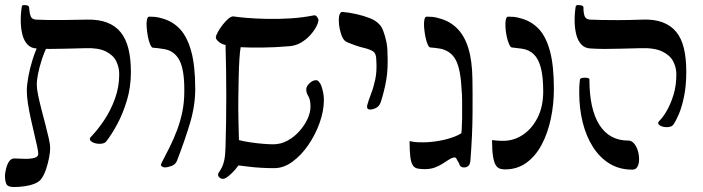

<svg xmlns="http://www.w3.org/2000/svg" viewBox="-37 -671 2829 773"><path d="M391 -102Q385 -94 371.5 -92.5Q358 -91 345.5 -94.5Q333 -98 327 -105Q321 -112 330 -121Q357 -149 383 -188Q409 -227 426 -274Q443 -321 443 -372Q443 -400 431 -424.5Q419 -449 389 -464Q359 -479 306 -477Q263 -476 228.5 -475Q194 -474 165 -474Q136 -474 109 -476Q88 -477 74 -491.5Q60 -506 53.5 -530.5Q47 -555 46.5 -585Q46 -615 51 -646Q52 -650 59 -650.5Q66 -651 73 -649Q80 -647 80 -641Q82 -616 87 -604.5Q92 -593 108 -592Q132 -591 157 -590.5Q182 -590 219 -590.5Q256 -591 314 -592Q361 -593 394.5 -580Q428 -567 449 -541Q470 -515 480 -475Q490 -435 490 -381Q490 -320 474 -267Q458 -214 435.5 -172Q413 -130 391 -102ZM19 82Q-6 82 -11.5 69.5Q-17 57 -17 36Q-17 31 -15 19.5Q-13 8 -9 -4Q-5 -16 2.5 -24.5Q10 -33 20 -33Q33 -33 49.5 -32Q66 -31 81.5 -32Q97 -33 107 -37.5Q117 -42 117 -52Q117 -60 112.5 -81.5Q108 -103 101 -132Q94 -161 87 -193Q80 -225 75.5 -254Q71 -283 71 -305Q71 -329 77 -362Q83 -395 94 -430.5Q105 -466 120 -496L159 -497Q142 -464 131.5 -431.5Q121 -399 116 -373Q111 -347 111 -331Q111 -314 116.5 -287.5Q122 -261 130 -230Q138 -199 146 -168.5Q154 -138 159.5 -113.5Q165 -89 165 -75Q165 -59 160.5 -35.5Q156 -12 148 11.5Q140 35 128 51Q119 62 101 69Q83 76 61 79Q39 82 19 82Z M626 3Q621 3 614.5 -1Q608 -5 614 -16Q631 -48 647 -80.5Q663 -113 676 -147.5Q689 -182 697 -220.5Q705 -259 705 -303Q706 -391 684.5 -430Q663 -469 619 -474Q609 -476 599 -477Q589 -478 578 -479Q573 -480 567.5 -492.5Q562 -505 558.5 -523.5Q555 -542 553.5 -560.5Q552 -579 554.5 -591.5Q557 -604 564 -604Q575 -604 587 -603Q599 -602 619 -596Q660 -584 688.5 -553Q717 -522 733 -464Q749 -406 749 -313Q749 -246 728.5 -177Q708 -108 676 -25Q670 -9 654 -3Q638 3 626 3Z M832 -520Q832 -527 839.5 -541Q847 -555 858.5 -570Q870 -585 881.5 -595Q893 -605 902 -605Q921 -602 956.5 -599Q992 -596 1037.5 -595Q1083 -594 1132 -597Q1181 -600 1226 -609Q1234 -611 1239.5 -603Q1245 -595 1245 -591Q1245 -580 1236 -563Q1227 -546 1211 -528.5Q1195 -511 1174 -499Q1153 -487 1129 -485Q1068 -480 1017.5 -479.5Q967 -479 932 -481Q929 -466 927 -435Q925 -404 924 -363Q923 -322 922.5 -276.5Q922 -231 923 -187Q924 -143 925 -107Q944 -102 970.5 -98Q997 -94 1022.5 -92Q1048 -90 1063 -90Q1093 -90 1120 -104.5Q1147 -119 1168 -142.5Q1189 -166 1201 -192Q1213 -218 1213 -241Q1213 -270 1204.5 -283.5Q1196 -297 1196 -310Q1196 -320 1202.5 -328.5Q1209 -337 1217.5 -342.5Q1226 -348 1235 -348Q1244 -348 1248 -340Q1253 -336 1257 -324.5Q1261 -313 1264 -298.5Q1267 -284 1267 -269Q1267 -225 1250 -177Q1233 -129 1204.5 -87.5Q1176 -46 1140.5 -20Q1105 6 1067 6Q1041 6 1014.5 4.5Q988 3 964 0Q940 -3 923 -5Q911 12 896 26.5Q881 41 871 46Q862 51 854 48Q846 45 842.5 38.5Q839 32 843 25Q851 13 856.5 2.5Q862 -8 866 -26.5Q870 -45 871 -80Q874 -181 874 -285.5Q874 -390 871 -490Q855 -493 843.5 -503Q832 -513 832 -520Z M1453 -230Q1447 -230 1443.5 -233Q1440 -236 1441 -246Q1447 -268 1457 -293.5Q1467 -319 1474 -352Q1481 -385 1478 -429Q1478 -456 1464.5 -464.5Q1451 -473 1425 -479Q1399 -485 1361 -501Q1351 -505 1344 -516Q1337 -527 1331 -554Q1329 -562 1328 -571Q1327 -580 1327 -589.5Q1327 -599 1328.5 -606.5Q1330 -614 1333 -618.5Q1336 -623 1341 -623Q1367 -621 1396.5 -614.5Q1426 -608 1451.5 -598Q1477 -588 1490 -573Q1499 -565 1506 -546.5Q1513 -528 1518 -505Q1523 -482 1523 -458Q1526 -394 1518 -348.5Q1510 -303 1496 -260Q1490 -243 1477 -236.5Q1464 -230 1453 -230Z M1673 10Q1656 10 1644 7.5Q1632 5 1625 -5.5Q1618 -16 1615 -39Q1612 -62 1612 -103Q1626 -100 1635.5 -99Q1645 -98 1667 -98Q1696 -98 1730.5 -104Q1765 -110 1794.5 -121.5Q1824 -133 1838 -150L1818 -107Q1823 -150 1823.5 -192.5Q1824 -235 1823.5 -265.5Q1823 -296 1822 -303Q1818 -391 1798.5 -428.5Q1779 -466 1736 -475Q1726 -477 1716 -478Q1706 -479 1695 -480Q1690 -480 1684.5 -493Q1679 -506 1675.5 -524Q1672 -542 1670.5 -560.5Q1669 -579 1671.5 -591.5Q1674 -604 1681 -604Q1692 -604 1704 -603Q1716 -602 1736 -596Q1777 -584 1805.5 -554.5Q1834 -525 1849 -475.5Q1864 -426 1865 -352Q1866 -304 1865.5 -216Q1865 -128 1857 -26Q1856 -9 1848 -2.5Q1840 4 1829 3Q1824 3 1819 0Q1814 -3 1811 -14Q1804 -25 1801 -31.5Q1798 -38 1791 -37Q1782 -36 1770.5 -28.5Q1759 -21 1745 -12Q1731 -3 1713.5 3.5Q1696 10 1673 10Z M2064 -475 2023 -480Q2018 -481 2012.5 -493.5Q2007 -506 2003 -524.5Q1999 -543 1998 -561.5Q1997 -580 1999.5 -592Q2002 -604 2009 -604Q2020 -604 2032 -603Q2044 -602 2064 -596Q2105 -584 2133.5 -553Q2162 -522 2177.5 -464Q2193 -406 2193 -313Q2193 -251 2180.5 -192.5Q2168 -134 2143.5 -88Q2119 -42 2082 -15.5Q2045 11 1997 11Q1985 11 1975.5 8Q1966 5 1959 -6Q1952 -17 1948 -41Q1944 -65 1944 -107Q1954 -106 1963.5 -105Q1973 -104 1989 -104Q2032 -104 2068.5 -128.5Q2105 -153 2127.5 -197.5Q2150 -242 2150 -303Q2150 -362 2140.5 -398Q2131 -434 2112 -452.5Q2093 -471 2064 -475Z M2673 -168Q2667 -161 2654.5 -159.5Q2642 -158 2630 -161.5Q2618 -165 2614 -171.5Q2610 -178 2620 -187Q2633 -200 2648 -226Q2663 -252 2674.5 -289Q2686 -326 2686 -372Q2686 -400 2673 -424.5Q2660 -449 2628.5 -464Q2597 -479 2541 -477Q2498 -476 2462.5 -475Q2427 -474 2397 -474Q2367 -474 2339 -476Q2318 -477 2304 -491.5Q2290 -506 2283.5 -530.5Q2277 -555 2276.5 -585Q2276 -615 2281 -646Q2282 -650 2289.5 -650.5Q2297 -651 2304.5 -649Q2312 -647 2312 -641Q2312 -616 2317.5 -604.5Q2323 -593 2339 -592Q2363 -591 2389 -590.5Q2415 -590 2452.5 -590Q2490 -590 2549 -592Q2597 -594 2631 -581Q2665 -568 2686 -542Q2707 -516 2716.5 -476Q2726 -436 2726 -382Q2726 -328 2717.5 -285Q2709 -242 2696.5 -212.5Q2684 -183 2673 -168ZM2509 12Q2457 12 2417.5 -12Q2378 -36 2350.5 -79Q2323 -122 2309 -178Q2295 -234 2295 -298Q2295 -323 2296 -332.5Q2297 -342 2298 -351Q2299 -356 2308.5 -357.5Q2318 -359 2327 -357.5Q2336 -356 2336 -351Q2336 -232 2376 -168.5Q2416 -105 2493 -105Q2506 -105 2516 -93Q2526 -81 2531 -64Q2536 -47 2536 -29.5Q2536 -12 2529.5 0Q2523 12 2509 12Z"/></svg>

Font: Noto Rashi Hebrew
Style: Regular
Weight: 400
Version: Version 1.006